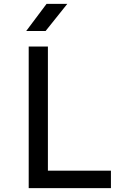

<svg xmlns="http://www.w3.org/2000/svg" viewBox="-20 -970 640 990"><path d="M128 0V-730H227V-90H552V0ZM115 -810 220 -950H327L215 -810Z"/></svg>

Font: JetBrainsMono NFM Medium
Style: Regular
Weight: 500
Monospace: yes
Designer: Philipp Nurullin, Konstantin Bulenkov
Foundry: JetBrains
Version: Version 2.304; ttfautohint (v1.8.4.7-5d5b);Nerd Fonts 3.3.0